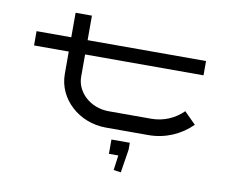

<svg xmlns="http://www.w3.org/2000/svg" viewBox="-78 -623 1136 926"><g transform="rotate(10 490.0 -160.0)"><path d="M496.4 122H542.4L532.4 195L568.4 200L586.4 86V52H496.4ZM50 -400V-330H220V-220C220 -98.6 327.5 0 460 0H667.8C750.7 0 825.7 -33.5 880 -87.8L823.4 -144.4C783.5 -104.4 728.8 -80 667.8 -80H460C365.8 -80 300 -148.7 300 -220V-330H880V-400H300V-520H220V-400Z"/></g></svg>

Font: KetosagCBd
Style: Regular
Weight: 500
Designer: gluk
Foundry: gluk
Version: Version 00.0024